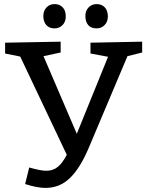

<svg xmlns="http://www.w3.org/2000/svg" viewBox="-20 -904 720 940"><path d="M676 -700V-647L604 -629L414 -179Q372 -80 322 -32Q272 16 203 16Q162 16 103 -3L123 -84Q179 -68 207 -68Q240 -68 263 -87Q286 -106 307 -146L79 -627L5 -642V-695L277 -700V-647L193 -629L356 -249L509 -626L423 -642V-695ZM192 -824Q192 -851 207.5 -867.5Q223 -884 247 -884Q272 -884 287 -868Q302 -852 302 -824Q302 -797 286 -781Q270 -765 247 -765Q222 -765 207.5 -780.5Q193 -796 192 -824ZM398 -826Q398 -852 414 -868Q430 -884 453 -884Q478 -884 493 -868Q508 -852 508 -824Q508 -797 492 -781Q476 -765 453 -765Q426 -765 412 -781Q398 -797 398 -826Z"/></svg>

Font: Bitter Pro Medium
Style: Regular
Weight: 500
Designer: Sol Matas, and Bitter project Authors
Foundry: Sol Matas
Version: Version 1.010